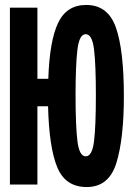

<svg xmlns="http://www.w3.org/2000/svg" viewBox="-20 -745 540 775"><path d="M330 10Q420 10 450 -88Q480 -186 480 -357Q480 -542 448 -633.5Q416 -725 328 -725Q249 -725 214.5 -652.5Q180 -580 175 -427H131V-714H20V0H131V-316H174Q178 -150 211 -70Q244 10 330 10ZM285 -360Q285 -482 292.5 -544.5Q300 -607 326 -607Q352 -607 359.5 -546Q367 -485 367 -360Q367 -235 359.5 -174.5Q352 -114 326 -114Q300 -114 292.5 -176Q285 -238 285 -360Z"/></svg>

Font: Noto Sans Mono UI Condensed
Style: Bold
Weight: 700
Width: 3
Designer: Monotype Design team
Foundry: Monotype Imaging Inc.
Version: 1.000